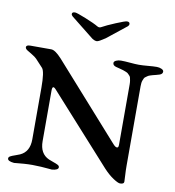

<svg xmlns="http://www.w3.org/2000/svg" viewBox="-87 -866 871 954"><g transform="rotate(10 348.5 -388.5)"><path d="M215 -787Q224 -787 270 -768.5Q316 -750 336 -738Q346 -732 356 -738Q377 -750 422.5 -769Q468 -788 477 -788Q491 -788 491 -777Q491 -770 485 -765L387 -687Q356 -666 346 -665Q339 -665 332 -668Q325 -671 322 -673.5Q319 -676 305 -687L207 -765Q200 -771 200 -777Q200 -787 215 -787ZM167 -129Q167 -66 214 -45Q220 -42 236.5 -36.5Q253 -31 261 -26.5Q269 -22 269 -15Q269 -1 237 2Q235 2 220 0.5Q205 -1 182 -2.5Q159 -4 138 -4Q117 -4 96 -2.5Q75 -1 61.5 0.5Q48 2 46 2Q13 -1 13 -15Q13 -22 21 -26.5Q29 -31 45.5 -36.5Q62 -42 68 -45Q115 -66 115 -129V-390Q115 -470 101 -487L64 -527Q55 -536 39.5 -545Q24 -554 14 -560.5Q4 -567 4 -575Q4 -586 25 -586H130Q150 -586 183 -550L516 -176Q523 -168 529 -164.5Q535 -161 539.5 -163.5Q544 -166 544 -176V-482Q544 -493 542.5 -501.5Q541 -510 539.5 -516Q538 -522 532.5 -527Q527 -532 525 -534.5Q523 -537 513 -541Q503 -545 499.5 -546Q496 -547 481.5 -551Q467 -555 462 -556Q446 -561 446 -573Q446 -581 457 -586Q468 -591 481 -591Q501 -591 527.5 -588.5Q554 -586 572 -586Q590 -586 617.5 -588.5Q645 -591 662 -591Q675 -591 686 -586Q697 -581 697 -573Q697 -561 682 -556Q676 -554 664.5 -551Q653 -548 648.5 -547Q644 -546 635.5 -543Q627 -540 624 -537.5Q621 -535 615.5 -531.5Q610 -528 608 -523.5Q606 -519 603.5 -513Q601 -507 600 -499.5Q599 -492 599 -482V-83Q599 -57 600.5 -34.5Q602 -12 602 -1Q602 11 582 11Q572 11 547.5 -5Q523 -21 497 -49L186 -394Q167 -415 167 -384Z"/></g></svg>

Font: EB Garamond 08
Style: Regular
Weight: 400
Version: Version 0.016 ; ttfautohint (v1.5)